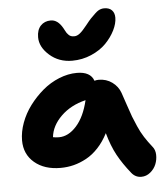

<svg xmlns="http://www.w3.org/2000/svg" viewBox="-56 -806 798 920"><g transform="rotate(-5 343.0 -346.0)"><path d="M305.2 -519Q241.2 -519 196.5 -558.6Q151.9 -598.1 151.9 -645Q151.9 -680.7 170.4 -700.4Q189 -720.2 219.2 -720.2Q252.4 -720.2 275.9 -679.2Q277.8 -676.3 282.5 -667Q287.1 -657.7 289.8 -654.1Q292.5 -650.4 297.9 -644.8Q303.2 -639.2 309.8 -637Q316.4 -634.8 325.2 -634.8Q338.9 -634.8 352.5 -645.8Q366.2 -656.7 385.7 -681.4Q405.3 -706.1 411.1 -711.9Q438 -739.7 449.2 -747.1Q463.4 -755.9 479 -755.9Q503.4 -755.9 516.1 -742.7Q528.8 -729.5 528.8 -707Q528.8 -678.7 512.7 -646.2Q496.6 -613.8 468.8 -585.2Q440.9 -556.6 397.5 -537.8Q354 -519 305.2 -519ZM205.1 -12.2Q127.4 -12.2 79.8 -52.5Q32.2 -92.8 32.2 -159.2Q32.2 -200.2 48.1 -243.7Q64 -287.1 92.3 -325Q120.6 -362.8 156.5 -393.3Q192.4 -423.8 235.8 -441.4Q279.3 -459 321.8 -459Q387.2 -459 402.8 -414.1Q413.1 -417 422.9 -417Q460 -417 487.8 -396.7Q515.6 -376.5 526.9 -345.2Q533.7 -326.2 546.9 -286.1Q560.1 -246.1 567.1 -227.8Q574.2 -209.5 587.2 -179.7Q600.1 -149.9 616 -125.2Q631.8 -100.6 652.8 -74.2Q665.5 -59.1 666.3 -35.4Q667 -11.7 658.2 10.3Q649.4 32.2 630.1 48.1Q610.8 64 586.9 64Q558.6 64 540 41Q501.5 -6.8 477.1 -51.5Q452.6 -96.2 435.1 -159.2Q414.6 -119.1 387.5 -90.1Q360.4 -61 329.8 -44.4Q299.3 -27.8 268.6 -20Q237.8 -12.2 205.1 -12.2ZM210 -159.2Q255.4 -159.2 294.4 -202.6Q333.5 -246.1 352.1 -325.2Q279.8 -307.6 233.4 -262.2Q187 -216.8 181.2 -162.1Q194.3 -159.2 210 -159.2Z"/></g></svg>

Font: Shantell Sans Irregular Bouncy
Style: Bold
Weight: 700
Designer: Stephen Nixon, Anya Danilova, Shantell Martin
Foundry: Arrow Type
Version: Version 1.006;[9816181b4]